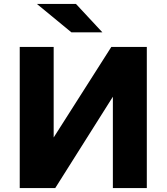

<svg xmlns="http://www.w3.org/2000/svg" viewBox="-20 -953 844 973"><path d="M80 0V-715H252V-71H134L544 -715H724V0H552V-653H672L260 0ZM342 -789 167 -933H365L499 -789Z"/></svg>

Font: Wix Madefor Display ExtraBold
Style: Regular
Weight: 800
Designer: Dalton Maag Ltd
Foundry: Dalton Maag Ltd
Version: Version 3.100